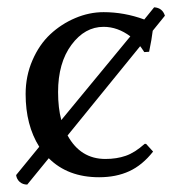

<svg xmlns="http://www.w3.org/2000/svg" viewBox="-20 -473 471 523"><path d="M262.2 -439.9Q318.4 -439.9 373 -419.9L399.9 -453.1Q422.4 -451.7 429.2 -430.2L396 -389.2Q393.6 -367.7 386.2 -332L373 -331.1Q364.7 -343.8 361.8 -347.2L164.1 -104Q199.2 -40 267.1 -40Q297.9 -40 322.5 -48.6Q347.2 -57.1 374 -81.1H377.9L397 -60.1Q367.7 -22.9 332 -6.6Q296.4 9.8 250 9.8Q164.6 9.8 112.8 -42L54.2 29.8Q42 29.8 33.7 22.5Q25.4 15.1 23.9 3.9L86.9 -73.2Q49.8 -132.3 49.8 -216.8Q49.8 -266.1 68.4 -308.8Q86.9 -351.6 116.9 -379.6Q147 -407.7 185.1 -423.8Q223.1 -439.9 262.2 -439.9ZM138.2 -222.2Q138.2 -178.7 147 -146L335 -374Q300.3 -399.9 262.2 -399.9Q210.9 -399.9 174.6 -350.8Q138.2 -301.8 138.2 -222.2Z"/></svg>

Font: Linear Smooth
Style: Regular
Weight: 400
Designer: Philipp H. Poll, Flanker
Foundry: Philipp H. Poll, reworked by Flanker
Version: Version 1.061 | FøM Fix